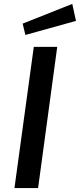

<svg xmlns="http://www.w3.org/2000/svg" viewBox="-20 -963 409 983"><path d="M350 -943 96 -842 110 -784 369 -856ZM153 -723 54 0H175L273 -723Z"/></svg>

Font: United Sans SemiBold
Style: Italic
Weight: 600
Italic angle: -8°
Designer: Pablo Impallari, Rodrigo Fuenzalida (Modified by Dan O. Williams)
Version: Version 1.000;PS 001.000;hotconv 1.0.88;makeotf.lib2.5.64775